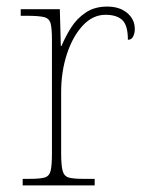

<svg xmlns="http://www.w3.org/2000/svg" viewBox="-20 -564 445 584"><path d="M49 0V-20H71Q101 -20 115.5 -24Q130 -28 134 -44.5Q138 -61 138 -98V-442Q138 -477 134 -492.5Q130 -508 114 -512Q98 -516 61 -516H43V-536H162L165 -424H167Q179 -453 196.5 -480.5Q214 -508 241 -526Q268 -544 306 -544Q344 -544 367 -524.5Q390 -505 390 -476Q390 -463 385 -453Q380 -443 369 -443Q369 -487 352 -503Q335 -519 301 -519Q262 -519 231.5 -486Q201 -453 183.5 -399.5Q166 -346 166 -284V-98Q166 -61 170.5 -44.5Q175 -28 189 -24Q203 -20 233 -20H268V0Z"/></svg>

Font: Noto Serif Tamil Thin
Style: Italic
Weight: 100
Italic angle: -12°
Designer: Indian Type Foundry, Tom Grace, and the Monotype Design Team
Foundry: Monotype Imaging Inc.
Version: Version 2.003; ttfautohint (v1.8.4.7-5d5b)